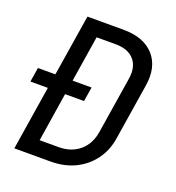

<svg xmlns="http://www.w3.org/2000/svg" viewBox="-132 -836 865 942"><g transform="rotate(20 300.0 -365.0)"><path d="M48 0 101 -335H10L22 -410H113L164 -730H353Q459 -730 512 -670.5Q565 -611 549 -511L503 -220Q493 -153 456.5 -103.5Q420 -54 364 -27Q308 0 237 0ZM151 -80H250Q316 -80 359.5 -117Q403 -154 413 -220L459 -511Q470 -576 438 -613Q406 -650 340 -650H241L203 -410H302L290 -335H191Z"/></g></svg>

Font: JetBrains Mono NL
Style: Italic
Weight: 400
Italic angle: -9°
Monospace: yes
Designer: Philipp Nurullin, Konstantin Bulenkov
Foundry: JetBrains
Version: Version 2.305; ttfautohint (v1.8.4.7-5d5b)